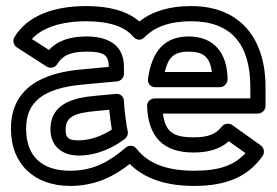

<svg xmlns="http://www.w3.org/2000/svg" viewBox="-20 -572 912 632"><path d="M393.8 -86C342.7 -42.6 290.6 -10 211 -10C116.6 -10 66 -58.5 66 -148C66 -193.6 80.3 -225 108.4 -248.2C136.7 -271.5 185.4 -288.3 257.2 -294.1L365.3 -304.1C378.3 -305.3 388 -316.8 388 -329V-352C388 -429.1 328.3 -452 265 -452C209.6 -452 168.9 -437.7 141.1 -407.5L85 -443.6C119.2 -480.8 181 -502 264 -502C343.3 -502 392.4 -482.6 418.8 -451C425.6 -442.8 441.2 -434.6 455.8 -449.5C489.2 -483.5 538.6 -502 609 -502C741.7 -502 804 -425.8 804 -285V-248H489C475.9 -248 463.3 -237.5 464 -221.9C468.3 -124.5 514.2 -70 617 -70C665.3 -70 703.3 -80.6 733.2 -107L788 -68C752.3 -29.1 704.7 -10 619 -10C526 -10 465.6 -35.7 429.8 -82.2C421.9 -92.6 405.9 -96.4 393.8 -86ZM407.1 -32.3C456.5 17.1 528.3 40 619 40C726.7 40 796.9 8.9 844.4 -58.6C851.5 -68.6 850.1 -85.1 838.5 -93.4L744.5 -160.4C735 -167.1 719.2 -166.4 710.6 -155.7C690.4 -130.8 666.7 -120 617 -120C545.8 -120 524.6 -140.5 516.3 -198H829C839.7 -198 854 -207.9 854 -223V-285C854 -444.9 771.1 -552 609 -552C540.5 -552 483.6 -536.4 439 -501.4C398.3 -536.2 338.6 -552 264 -552C159.6 -552 71 -521.8 27.6 -449.9C20.8 -438.7 24.1 -423.3 35.5 -416L133.5 -353C145.6 -345.2 161.2 -349.4 168.3 -360.8C184.4 -387 208 -402 265 -402C320.9 -402 338 -391.9 338 -351.8L252.8 -343.9C118.2 -333 16 -281.9 16 -148C16 -31.6 93.6 40 211 40C295.2 40 356.4 7.5 407.1 -32.3ZM399.9 -142.2C396.6 -153.3 388 -221.3 388 -238C388 -248.7 381.2 -264.8 360.7 -262.9L296.7 -256.9C228.3 -250.9 146 -234.7 146 -146C146 -91.5 184 -60 239 -60C299.3 -60 354.1 -86.2 391.4 -115.3C399.6 -121.7 402.7 -132.9 399.9 -142.2ZM348.1 -145.7C319.3 -126.4 278.7 -110 239 -110C203.3 -110 196 -119.2 196 -146C196 -188.9 227.2 -200.6 301.3 -207.1L339.6 -210.7C341.6 -190 344.7 -164.7 348.1 -145.7ZM729 -310C729 -397.3 683.9 -452 601 -452C507.4 -452 477.8 -384.5 467.3 -313.7C465.8 -304 468.9 -285 492 -285H704C719.1 -285 729 -299.3 729 -310ZM677.5 -335H522.2C533.5 -380.2 549.3 -402 601 -402C649.8 -402 670.9 -383.9 677.5 -335Z"/></svg>

Font: Fog Sans
Style: Outline
Weight: 700
Foundry: Intel Corporation
Version: Version 1.00